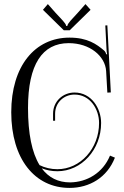

<svg xmlns="http://www.w3.org/2000/svg" viewBox="-20 -911 608 939"><path d="M321 -763 423 -863 398 -891 360 -848C332 -817 312 -799 309 -784H304C301 -799 280 -817 252 -848L214 -891L190 -863L292 -763ZM35 -362C35 -134 150 8 320 8C418 8 504 -43 542 -140L518 -150C483 -65 405 -20 323 -19C264.6 -19 218 -42 184 -87.9C207.4 -78.7 233.1 -73.5 260.5 -73.5C378.6 -73.5 474.5 -179.2 474.5 -309.5C474.5 -380.5 427.5 -458.5 344.5 -458.5C287.5 -458.5 239.5 -415.5 239.5 -354.5V-320.5H249.5V-354.5C249.5 -409.5 292.5 -448.5 344.5 -448.5C420.5 -448.5 464.5 -377.5 464.5 -309.5C464.5 -184.8 373.1 -83.5 260.5 -83.5C228.8 -83.5 199.5 -90.7 173.6 -103.4C136.3 -163.9 117 -257.1 117 -383C117 -596 187 -700 316 -700C420 -700 494.2 -636.3 499 -564L505 -458L522 -459L505 -787L495 -786.5L501 -669C501.5 -660 502 -654 504 -646L500 -645C498 -652 494.4 -659.4 489 -664C452.3 -695 408 -727 320 -727C150 -727 35 -587 35 -362Z"/></svg>

Font: FoglihtenNo04
Style: Regular
Weight: 500
Designer: gluk (gluksza@wp.pl)
Foundry: gluk (gluksza@wp.pl)
Version: Version 0.70